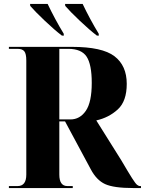

<svg xmlns="http://www.w3.org/2000/svg" viewBox="-20 -951 733 971"><path d="M25 0H348V-10H321Q280 -10 280 -68V-337H309L439 -95Q468 -40 511.5 -20Q555 0 654 0H693V-10H688Q681 -10 673 -16.5Q665 -23 647.5 -50.5Q630 -78 593 -141L467 -342Q530 -356 575.5 -397.5Q621 -439 621 -527Q621 -619 559 -666.5Q497 -714 344 -714H25V-704H69Q93 -704 103 -691.5Q113 -679 113 -645V-68Q113 -10 69 -10H25ZM280 -347V-704H325Q392 -704 418 -664.5Q444 -625 444 -532Q444 -434 414 -390.5Q384 -347 336 -347ZM293 -771H303L302 -781Q281 -815 259 -856Q237 -897 221 -931H132L133 -921Q155 -895 205.5 -847Q256 -799 293 -771ZM470 -771H480L479 -781Q458 -815 436 -856Q414 -897 398 -931H309L310 -921Q332 -895 382.5 -847Q433 -799 470 -771Z"/></svg>

Font: Noto Serif Display SemiCondensed Extra
Style: Regular
Weight: 800
Width: 4
Designer: Monotype Design Team
Foundry: Monotype Imaging Inc.
Version: Version 1.900